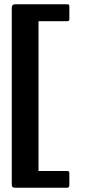

<svg xmlns="http://www.w3.org/2000/svg" viewBox="-20 -767 402 897"><path d="M304 97Q304 110 294 110H51Q42 110 38.5 106.5Q35 103 35 94V-731Q35 -747 50 -747H289Q299 -747 301.5 -745.5Q304 -744 304 -737V-677Q304 -671 300.5 -669.5Q297 -668 290 -668H160V32H291Q299 32 301.5 33.5Q304 35 304 43Z"/></svg>

Font: Glory
Style: Bold
Weight: 700
Designer: Robert Leuschke
Foundry: Robert Leuschke
Version: Version 1.011